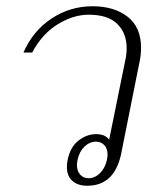

<svg xmlns="http://www.w3.org/2000/svg" viewBox="-20 -584 491 614"><path d="M194 -49Q194 -63 196 -71Q204 -113 230.5 -134Q257 -155 287 -155Q317 -155 329 -137L381 -393Q385 -410 385 -430Q385 -478 355 -507.5Q325 -537 264 -537Q214 -537 164 -506Q114 -475 83 -416H55Q85 -485 144.5 -524.5Q204 -564 276 -564Q345 -564 388 -530.5Q431 -497 431 -432Q431 -406 426 -385L367 -90Q345 10 259 10Q229 10 211.5 -5.5Q194 -21 194 -49ZM322 -73Q324 -85 324 -89Q324 -109 313.5 -120Q303 -131 287 -131Q267 -131 250.5 -115.5Q234 -100 228 -73Q226 -61 226 -57Q226 -37 236.5 -25.5Q247 -14 263 -14Q283 -14 299.5 -30Q316 -46 322 -73Z"/></svg>

Font: Trirong ExtraLight
Style: Italic
Weight: 275
Italic angle: -12°
Designer: Katatrad Team
Foundry: CadsonDemak
Version: Version 1.003